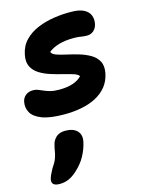

<svg xmlns="http://www.w3.org/2000/svg" viewBox="-133 -597 791 1044"><g transform="rotate(-15 262.0 -75.0)"><path d="M194 10Q112 10 67.5 -7.5Q23 -25 8 -53Q-7 -81 -1 -112Q3 -134 19.5 -147.5Q36 -161 62 -161Q76 -161 89 -156Q102 -151 116.5 -144.5Q131 -138 151 -132.5Q171 -127 201 -127Q247 -127 279 -138Q311 -149 329 -169Q321 -181 296.5 -188.5Q272 -196 239.5 -204Q207 -212 174 -222.5Q141 -233 114 -250Q87 -267 74 -293.5Q61 -320 69 -359Q78 -406 108.5 -437.5Q139 -469 182.5 -487Q226 -505 275.5 -512.5Q325 -520 372 -519Q417 -519 442.5 -506Q468 -493 477 -471Q486 -449 481 -423Q476 -399 460.5 -385.5Q445 -372 423 -372Q409 -372 399 -373.5Q389 -375 378 -376.5Q367 -378 347 -378Q300 -378 264.5 -367.5Q229 -357 206 -338Q211 -324 234 -316Q257 -308 289.5 -301Q322 -294 355.5 -284Q389 -274 417 -258Q445 -242 459.5 -215.5Q474 -189 466 -148Q457 -105 433 -75.5Q409 -46 373 -27Q337 -8 291.5 1Q246 10 194 10ZM71 369Q22 369 30 331Q33 320 38 308.5Q43 297 54 277Q73 250 80.5 229.5Q88 209 90.5 192Q93 175 97 160Q102 133 121 115Q140 97 173 97Q218 97 240 119.5Q262 142 254 180Q246 219 225.5 257Q205 295 169 327Q145 349 121.5 359Q98 369 71 369Z"/></g></svg>

Font: Shantell Sans
Style: Bold Italic
Weight: 700
Italic angle: -11°
Designer: Stephen Nixon, Anya Danilova, Shantell Martin
Foundry: Arrow Type
Version: Version 1.011;[c5ecc13dd]